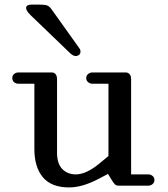

<svg xmlns="http://www.w3.org/2000/svg" viewBox="-20 -820 740 848"><path d="M61 -450.2Q49.8 -450.2 42 -457.3Q34.2 -464.4 34.2 -475.1Q34.2 -485.8 42 -492.9Q49.8 -500 61 -500H201.2H204.1Q206.5 -500 207.8 -500Q209 -500 212.2 -499.8Q215.3 -499.5 217 -498.5Q218.8 -497.6 221.4 -496.1Q224.1 -494.6 225.6 -492.4Q227.1 -490.2 228.8 -487.1Q230.5 -483.9 231.2 -479.2Q231.9 -474.6 231.9 -469.2V-145Q231.9 -97.2 255.1 -73.5Q278.3 -49.8 314.9 -49.8Q359.9 -49.8 417 -96.2L459 -130.9V-450.2H388.2Q377 -450.2 368.9 -457.3Q360.8 -464.4 360.8 -475.1Q360.8 -485.8 368.9 -492.9Q377 -500 388.2 -500H527.8H530.3Q533.2 -500 534.4 -500Q535.6 -500 538.8 -499.8Q542 -499.5 543.7 -498.5Q545.4 -497.6 548.1 -496.1Q550.8 -494.6 552.5 -492.4Q554.2 -490.2 555.9 -487.1Q557.6 -483.9 558.3 -479.2Q559.1 -474.6 559.1 -469.2V-49.8H634.8Q646 -49.8 654.1 -42.7Q662.1 -35.6 662.1 -24.9Q662.1 -14.2 654.1 -7.1Q646 0 634.8 0H504.9Q494.1 0 488.8 -4.6Q483.4 -9.3 474.1 -23.9L457 -51.8L415 -29.8Q343.3 7.8 285.2 7.8Q207 7.8 169.4 -37.1Q131.8 -82 131.8 -162.1V-450.2ZM115.2 -752.9 292 -583Q311 -566.4 327.1 -576.2Q335 -581.1 335.4 -590.3Q335.9 -599.6 331.1 -606L207 -779.8Q197.3 -793.5 186 -796.6Q174.8 -799.8 147.9 -799.8H121.1Q97.7 -799.8 95.5 -787.1Q93.3 -774.4 115.2 -752.9Z"/></svg>

Font: Director
Style: Regular
Weight: 400
Designer: Ange Degheest & May Jolivet & Justine Herbel
Foundry: Velvetyne Type Foundry
Version: Version 1.000;FEAKit 1.0